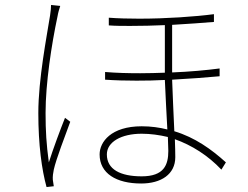

<svg xmlns="http://www.w3.org/2000/svg" viewBox="-20 -733 996 771"><path d="M185 -713.1C185 -703.1 183.9 -689.3 181.1 -671.2C168 -588.1 133.9 -415.1 133.9 -279.1C133.9 -151.3 147.7 -51.8 166.9 18.1L196 14.9C195 8.9 193.2 -2.8 192.1 -11C191.1 -24.1 193.2 -38.7 196 -51.8C204.9 -92.7 242.2 -190 262.1 -244L241.1 -259.9C223 -214.8 193.2 -134.9 176.1 -81C166.2 -154.8 163 -206 163 -279.8C163 -397.7 186.8 -554 210.9 -666.9C213.8 -683.9 218 -697.1 221.9 -709.2ZM655.9 -127.1C655.9 -71 638.8 -24.9 549 -24.9C463.1 -24.9 409.1 -52.9 409.1 -112.9C409.1 -163 467 -196 549 -196C584.2 -196 619 -191.1 654.1 -182.9C655.2 -158.7 655.9 -139.2 655.9 -127.1ZM861.9 -458.1C807.9 -451 742.2 -445 671.2 -442.1V-633.2C735.1 -637.1 795.1 -641 839.1 -644.9V-676.1C764.2 -666.2 647 -658 539.1 -658C496.1 -658 453.8 -659.1 416.9 -661.9V-631C443.9 -628.9 473 -628.9 502.8 -628.9C547.9 -628.9 595.9 -630 642 -632.1V-441.1C610.1 -440 577.1 -438.9 543 -438.9C496.1 -438.9 448.2 -440 402 -443.9V-413C442.8 -410.2 486.2 -409.1 528.1 -409.1C567.1 -409.1 605.1 -409.8 642 -411.9C644.2 -350.9 649.1 -274.1 652 -213.1C620 -221.2 585.9 -225.9 549 -225.9C426.1 -225.9 380 -163 380 -112.9C380 -36.9 446.7 3.9 546.9 3.9C626.8 3.9 683.9 -33 683.9 -101.9C683.9 -120 683.2 -144.2 682.2 -174C750 -149.9 815 -109 869 -51.8L887.1 -81C829.9 -132.8 763.1 -181.1 680 -206C677.2 -271 673.3 -349.1 671.2 -413C743.3 -416.9 808.9 -421.9 861.9 -426.8Z"/></svg>

Font: Karasuma Gothic
Style: Thin
Weight: 200
Designer: Rasmus Andersson / Ryoko Ishizuka
Foundry: rsms
Version: Version 1.00